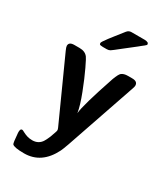

<svg xmlns="http://www.w3.org/2000/svg" viewBox="-215 -772 930 1071"><g transform="rotate(30 250.0 -236.5)"><path d="M29.8 -433.1Q29.8 -458 64 -458H98.1Q134.3 -458 151.9 -434.1Q156.7 -429.2 181.4 -377.7Q206.1 -326.2 234.1 -253.7Q262.2 -181.2 269 -137.2Q272.9 -189 344.2 -399.9Q358.4 -438 369.1 -446.8Q383.3 -458 409.2 -458H437Q472.2 -458 472.2 -431.2Q472.2 -424.3 467.8 -412.1L313 39.1Q299.8 76.2 293 89.8Q234.9 206.1 123 206.1Q60.1 206.1 46.9 192.9Q42 188 37.1 124Q36.1 105 42 99.1L46.9 97.2H50.8Q54.7 98.1 66.4 104.5Q78.1 110.8 93 115.5Q107.9 120.1 126 120.1Q147 120.1 162.6 111.1Q178.2 102.1 187.5 85.9Q196.8 69.8 203.9 52.5Q210.9 35.2 216.8 16.1Q218.8 9.3 220.2 4.9Q221.2 -3.9 215.8 -14.2L39.1 -404.8Q29.8 -425.3 29.8 -433.1ZM184.1 -540Q184.1 -546.9 210 -581.1Q216.8 -588.9 233.9 -611.8Q258.8 -644 275.9 -665Q287.1 -679.2 304.2 -679.2H390.1Q402.3 -679.2 412.1 -673.8L415 -668.9L416 -665Q416 -663.1 415.5 -661.6Q415 -660.2 413.1 -658.7Q411.1 -657.2 409.7 -655.5Q408.2 -653.8 404.5 -650.9Q400.9 -647.9 397.5 -645.5Q394 -643.1 387.9 -637.9Q381.8 -632.8 377 -628.9Q347.2 -606 307.1 -574.2Q263.2 -539.1 254.2 -533.4Q245.1 -527.8 232.9 -527.8H207Q206.1 -527.8 201.4 -528.3Q196.8 -528.8 194.8 -528.8Q192.9 -528.8 189.9 -529.8Q187 -530.8 185.5 -533.4Q184.1 -536.1 184.1 -540Z"/></g></svg>

Font: CMU Sans Serif
Style: Bold
Weight: 700
Version: Version 0.7.0